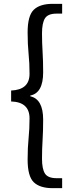

<svg xmlns="http://www.w3.org/2000/svg" viewBox="-20 -811 378 1001"><path d="M304 170H255Q188 170 156 139Q124 108 124 21Q124 -41 129 -90Q134 -139 134 -194Q134 -279 38 -282V-339Q134 -343 134 -426Q134 -482 129 -531Q124 -580 124 -642Q124 -729 156 -760Q188 -791 255 -791H304V-740H275Q230 -740 214.5 -715.5Q199 -691 199 -637Q199 -588 202 -541Q205 -494 205 -434Q205 -326 138 -313V-309Q205 -294 205 -187Q205 -128 202 -81Q199 -34 199 16Q199 70 214.5 94Q230 118 275 118H304Z"/></svg>

Font: Source Han Sans & Saira Hybrid
Style: Regular
Weight: 400
Designer: Ryoko NISHIZUKA 西塚涼子 (kana & ideographs); Paul D. Hunt (Latin, Greek & Cyrillic); Wenlong ZHANG 张文龙 (bopomofo); Sandoll 
Foundry: Adobe Systems Incorporated
Version: Version 1.00;August 2, 2021;FontCreator 13.0.0.2675 64-bit